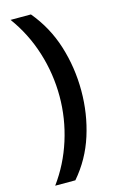

<svg xmlns="http://www.w3.org/2000/svg" viewBox="-132 -766 588 975"><g transform="rotate(-15 162.0 -278.0)"><path d="M284 -274Q284 -153 248.5 -41.5Q213 70 137 158H31Q99 65 134.5 -47Q170 -159 170 -275Q170 -394 134.5 -507Q99 -620 30 -714H137Q213 -623 248.5 -509.5Q284 -396 284 -274Z"/></g></svg>

Font: Noto Sans Gujarati SemiBold
Style: Regular
Weight: 600
Designer: Jelle Bosma - Monotype Design Team, Universal Thirst
Foundry: Monotype Imaging Inc.
Version: Version 2.106; ttfautohint (v1.8.4.7-5d5b)